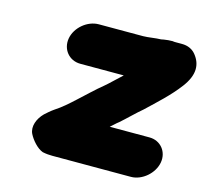

<svg xmlns="http://www.w3.org/2000/svg" viewBox="-85 -640 807 747"><g transform="rotate(15 318.5 -266.0)"><path d="M600 -74C608 -119 577 -157 532 -157H372C383 -166 392 -176 403 -184C424 -202 460 -238 482 -256C525 -297 571 -338 607 -386C646 -438 645 -480 616 -516C603 -532 584 -541 560 -541H535C531 -541 527 -541 522 -542C511 -542 499 -541 487 -539L477 -537C457 -537 426 -531 406 -531H228C182 -531 137 -493 129 -448C121 -403 152 -364 198 -364H373C357 -350 326 -319 310 -306C279 -281 250 -252 221 -226C197 -204 174 -183 146 -165C133 -156 122 -146 112 -137C88 -113 75 -79 88 -52C99 -30 123 -2 146 6C160 9 173 10 185 10H502C547 10 592 -29 600 -74Z"/></g></svg>

Font: Blanket
Style: BlkObl
Weight: 900
Foundry: Cannot Into Space Fonts
Version: Version 0.9